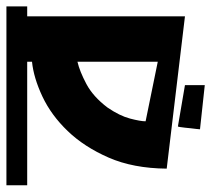

<svg xmlns="http://www.w3.org/2000/svg" viewBox="-50 -534 645 586"><g transform="rotate(-90 272.0 -241.5)"><path d="M544.9 -480.5H514.6V1L49.8 -54.7Q50.8 -157.2 83.5 -231.9Q116.2 -306.6 164.6 -356.9Q212.9 -407.2 270 -434.1Q327.1 -460.9 376 -465.8V-480.5H-1V-543.9H544.9ZM376 -82V-327.1Q346.7 -320.3 308.1 -299.8Q269.5 -279.3 236.3 -235.4Q210.9 -198.2 202.6 -166.5Q194.3 -134.8 194.3 -119.1ZM304.7 1V61.5L169.9 46.9L170.9 36.1Q171.9 29.3 172.9 19.5Q173.8 9.8 174.8 1Q175.8 -7.8 176.8 -14.2Q177.7 -20.5 178.7 -20.5Z"/></g></svg>

Font: Shorif Bongobondhu ANSI V2
Style: Regular
Weight: 400
Designer: Shorif Uddin Shishir, Shorif art & Design, e-mail : shorifart@gmail.com, facebook : Shorif2001
Foundry: Lipighor Font Foundry
Version: Designed By Shorif Uddin Shishir | Build By Niladri Shekhar 